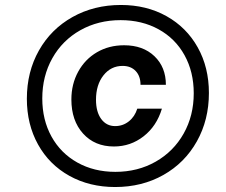

<svg xmlns="http://www.w3.org/2000/svg" viewBox="-20 -736 910 772"><path d="M267 -336Q267 -398 294.5 -448Q322 -498 370 -526Q418 -554 479 -554Q555 -554 601 -510Q647 -466 647 -395H545Q545 -430 525.5 -450.5Q506 -471 473 -471Q426 -471 396 -433Q366 -395 366 -335Q366 -286 387 -257.5Q408 -229 443 -229Q474 -229 498 -248Q522 -267 532 -299H631Q610 -229 557.5 -188Q505 -147 438 -147Q361 -147 314 -199Q267 -251 267 -336ZM466 -716Q569 -716 649.5 -671Q730 -626 775 -545.5Q820 -465 820 -362Q820 -254 771.5 -167.5Q723 -81 637 -32.5Q551 16 443 16Q340 16 259 -29Q178 -74 133 -155Q88 -236 88 -339Q88 -447 136.5 -533Q185 -619 271.5 -667.5Q358 -716 466 -716ZM444 -45Q534 -45 606 -86Q678 -127 718.5 -199Q759 -271 759 -361Q759 -447 722 -514Q685 -581 618 -618Q551 -655 465 -655Q375 -655 303 -614.5Q231 -574 190.5 -502Q150 -430 150 -340Q150 -254 187 -187Q224 -120 291 -82.5Q358 -45 444 -45Z"/></svg>

Font: MedMera Sans Semibold
Style: Italic
Weight: 600
Italic angle: -11°
Designer: Kasper Nordkvist
Foundry: UNCUT.wtf
Version: Version 1.300